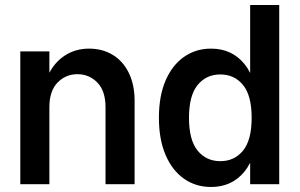

<svg xmlns="http://www.w3.org/2000/svg" viewBox="-20 -735 1195 766"><path d="M401 0V-307Q401 -372 368.5 -405.5Q336 -439 289 -439Q242 -439 209.5 -405.5Q177 -372 177 -307H147Q147 -380 171 -432.5Q195 -485 238 -513Q281 -541 335 -541Q389 -541 430 -516Q471 -491 494 -444Q517 -397 517 -333V0ZM61 0V-530H177V0Z M822 11Q761 11 714 -22Q667 -55 640.5 -117Q614 -179 614 -265Q614 -352 640.5 -413.5Q667 -475 714 -508Q761 -541 822 -541Q905 -541 955 -480Q1005 -419 1005 -307V-223Q1005 -111 955 -50Q905 11 822 11ZM859 -92Q915 -92 949.5 -134Q984 -176 984 -265Q984 -354 949.5 -396Q915 -438 859 -438Q803 -438 768.5 -396Q734 -354 734 -265Q734 -176 768.5 -134Q803 -92 859 -92ZM978 0V-128L994 -265L978 -400V-715H1094V0Z"/></svg>

Font: Radio Canada Big Medium
Style: Regular
Weight: 500
Designer: Étienne Aubert Bonn
Foundry: Coppers and Brasses
Version: Version 1.001